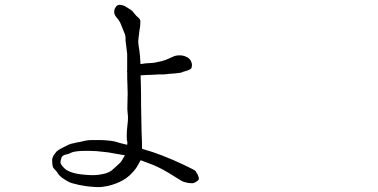

<svg xmlns="http://www.w3.org/2000/svg" viewBox="-20 -760 1540 782"><path d="M543 -590.8Q543 -581.1 547.9 -552.7Q550.8 -530.3 551.8 -505.9Q551.8 -502 551.8 -499Q565.4 -501 573.2 -502Q604.5 -502.9 619.1 -506.8Q641.6 -510.7 656.2 -516.6L680.7 -527.3Q689.5 -532.2 698.7 -533.7Q708 -535.2 720.7 -534.2Q733.4 -532.2 743.2 -526.4Q752.9 -520.5 757.8 -511.7Q762.7 -500 761.7 -492.2Q760.7 -482.4 757.8 -480.5Q752.9 -475.6 740.2 -471.7Q724.6 -467.8 716.8 -463.9Q712.9 -462.9 692.4 -460.9Q661.1 -459 659.2 -458Q643.6 -456.1 628.9 -457Q614.3 -456.1 594.7 -455.1Q576.2 -455.1 552.7 -453.1Q552.7 -438.5 553.7 -418Q554.7 -386.7 554.7 -328.1Q556.6 -224.6 556.6 -223.6Q558.6 -181.6 558.6 -156.2V-155.3V-153.3H560.5L563.5 -152.3Q635.7 -132.8 732.4 -86.9Q773.4 -67.4 776.4 -63.5Q779.3 -59.6 785.2 -48.8Q790 -38.1 790 -32.2Q790 -26.4 780.3 -20.5Q770.5 -13.7 762.7 -13.7Q753.9 -13.7 748 -14.6Q741.2 -15.6 730.5 -18.6Q720.7 -21.5 692.4 -40Q640.6 -73.2 604.5 -87.9Q584 -95.7 555.7 -106.4L552.7 -107.4L551.8 -105.5L542 -87.9Q536.1 -76.2 523.4 -61.5Q508.8 -44.9 495.1 -35.2Q481.4 -25.4 466.3 -18.6Q451.2 -11.7 435.1 -6.8Q418.9 -2 404.3 0Q389.6 2.9 371.1 2Q352.5 1 335.9 -1Q318.4 -3.9 301.8 -6.8Q286.1 -10.7 274.4 -13.7Q262.7 -16.6 245.6 -27.3Q228.5 -38.1 222.7 -44.9Q215.8 -52.7 213.9 -56.6Q211.9 -60.5 205.1 -67.4Q198.2 -74.2 196.3 -78.1Q194.3 -82 193.4 -89.8Q192.4 -98.6 192.4 -107.4Q192.4 -116.2 198.2 -127Q205.1 -136.7 210 -142.6Q215.8 -148.4 232.4 -157.2Q250 -166 259.8 -170.9Q268.6 -174.8 284.2 -177.7Q298.8 -181.6 304.7 -181.6Q311.5 -182.6 325.2 -186.5Q337.9 -189.5 352.5 -189.5H384.8Q402.3 -189.5 410.2 -188.5Q417 -187.5 431.6 -186.5Q445.3 -184.6 453.6 -182.1Q461.9 -179.7 467.8 -177.7Q468.8 -177.7 495.1 -170.9L498 -169.9V-172.9Q499 -178.7 499 -178.7Q493.2 -199.2 499 -250Q501 -265.6 501 -272.5Q502 -282.2 500 -298.8Q498 -311.5 499 -335.9Q500 -358.4 500 -378.9Q499 -398.4 499 -416Q498 -429.7 498 -466.8Q497.1 -468.8 497.1 -469.7Q497.1 -470.7 498 -472.7Q498 -476.6 498 -481.4Q498 -532.2 498 -540Q497.1 -551.8 494.1 -573.2Q490.2 -598.6 491.2 -602.5Q492.2 -613.3 485.8 -627.9Q479.5 -642.6 473.6 -658.2Q467.8 -673.8 459 -683.6Q450.2 -693.4 447.3 -700.2Q444.3 -707 445.3 -715.8Q446.3 -724.6 452.1 -732.4Q458 -740.2 465.8 -740.2Q473.6 -740.2 480.5 -738.3Q487.3 -736.3 496.1 -730.5Q504.9 -724.6 511.7 -720.7Q518.6 -716.8 526.4 -706.1Q534.2 -695.3 543 -688.5Q551.8 -681.6 551.8 -671.9Q551.8 -662.1 550.8 -653.3Q549.8 -644.5 547.9 -634.8Q543 -597.7 543 -590.8ZM435.5 -136.7Q427.7 -138.7 410.2 -140.6Q396.5 -141.6 390.6 -142.6Q385.7 -143.6 372.6 -144.5Q359.4 -145.5 344.7 -145.5H320.3Q308.6 -145.5 293 -143.6Q277.3 -141.6 273.4 -139.6Q270.5 -138.7 262.7 -134.8Q255.9 -131.8 250 -130.9Q242.2 -129.9 236.3 -125.5Q230.5 -121.1 229.5 -114.3Q228.5 -108.4 226.6 -103.5Q225.6 -98.6 227.1 -94.7Q228.5 -90.8 232.9 -85Q237.3 -79.1 244.1 -72.8Q251 -66.4 258.8 -63.5Q266.6 -59.6 277.8 -56.2Q289.1 -52.7 306.6 -50.3Q324.2 -47.9 344.7 -46.9Q365.2 -45.9 379.9 -47.9Q394.5 -49.8 410.2 -53.7Q425.8 -58.6 435.5 -66.4Q446.3 -75.2 453.6 -82.5Q460.9 -89.8 467.8 -95.7Q474.6 -102.5 477.5 -108.4Q481.4 -114.3 487.3 -125L489.3 -127.9H486.3Q470.7 -130.9 435.5 -136.7Z"/></svg>

Font: ToneOZ-YinPZ-Tsuipita-TC
Style: Regular
Weight: 400
Designer: ÂÆ£ÂøóÂáåJeffrey Xuan(jeffreyx@gmail.com, ToneOZ.com) ÈòøÂù§(cjkFonts)
Foundry: ToneOZ
Version: Version 0.24071